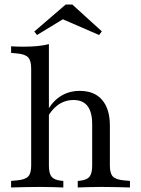

<svg xmlns="http://www.w3.org/2000/svg" viewBox="-20 -828 623 848"><path d="M157.3 -2.4Q119.4 -2.4 89.9 -1.6Q60.5 -0.8 29 0V-29L56.5 -31.5Q91.1 -34.7 104.4 -48.4Q117.7 -62.1 117.7 -96V-206.5H196V-96Q196 -62.1 207.7 -47.6Q219.4 -33.1 250 -29.8L259.7 -29V0Q233.9 -0.8 210.1 -1.6Q186.3 -2.4 157.3 -2.4ZM387.1 -206.5V-279.8Q387.1 -333.1 366.5 -359.7Q346 -386.3 304.8 -386.3Q262.1 -386.3 229.4 -359.3Q196.8 -332.3 173.4 -278.2L168.5 -294.4Q193.5 -361.3 234.7 -394Q275.8 -426.6 332.3 -426.6Q396.8 -426.6 431 -386.7Q465.3 -346.8 465.3 -273.4V-206.5ZM426.6 -2.4Q396.8 -2.4 373 -1.6Q349.2 -0.8 323.4 0V-29L333.1 -29.8Q363.7 -33.1 375.4 -47.6Q387.1 -62.1 387.1 -96V-206.5H465.3V-96Q465.3 -62.1 478.6 -48.4Q491.9 -34.7 526.6 -31.5L554 -29V0Q522.6 -0.8 493.1 -1.6Q463.7 -2.4 426.6 -2.4ZM117.7 -206.5V-525Q117.7 -560.5 104.4 -574.6Q91.1 -588.7 55.6 -591.9L29 -594.4V-623.4Q45.2 -622.6 58.1 -622.2Q71 -621.8 84.7 -621.8Q117.7 -621.8 146 -624.6Q174.2 -627.4 196 -633.1V-623.4V-206.5ZM143.5 -673.4 131.5 -688.7 270.2 -808.1H299.2L429.8 -689.5L417.7 -673.4L229.8 -754.8L283.9 -758.9Z"/></svg>

Font: Playfair 5pt SemiExpanded Light
Style: Regular
Weight: 400
Version: Version 2.203